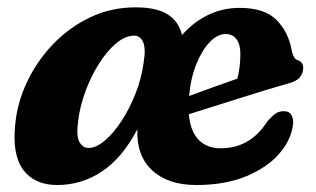

<svg xmlns="http://www.w3.org/2000/svg" viewBox="-20 -504 882 536"><path d="M798.5 -161.5Q795 -117 761.5 -77.2Q728 -37.5 668.8 -12.5Q609.5 12.5 528 12.5Q449 12.5 404.8 -28.5Q360.5 -69.5 363.5 -143Q321 -62.5 264.2 -25Q207.5 12.5 139.5 12.5Q76.5 12.5 45 -29.8Q13.5 -72 22.5 -156.5Q28 -217 55.5 -275.2Q83 -333.5 128 -380.5Q173 -427.5 231.5 -455.5Q290 -483.5 358.5 -483.5Q418 -483.5 449 -463.2Q480 -443 488 -406Q519.5 -442 560.5 -462Q601.5 -482 649 -482Q718.5 -482 752 -448.2Q785.5 -414.5 794.5 -362.5Q796.5 -353 800.2 -345.8Q804 -338.5 809.5 -336.5Q826.5 -332 826.5 -313.5Q826.5 -300 817 -288.2Q807.5 -276.5 781.5 -270Q756 -263 719.5 -251.8Q683 -240.5 643 -228Q603 -215.5 567 -204Q531 -192.5 507 -185Q511.5 -137.5 534.5 -113.8Q557.5 -90 596 -90Q679 -90 726.5 -165.5Q740.5 -181 750.2 -187.5Q760 -194 773.5 -193.5Q787 -193.5 793 -183.8Q799 -174 798.5 -161.5ZM609.5 -409Q587.5 -409 566 -387Q544.5 -365 528.5 -326Q512.5 -287 508 -236Q535 -246 573 -259.8Q611 -273.5 642.5 -284.5Q651 -315 651 -354.5Q651 -380 640.2 -394.5Q629.5 -409 609.5 -409ZM198 -165Q192.5 -124 201.8 -107.5Q211 -91 227.5 -91Q248 -91 272.2 -111.2Q296.5 -131.5 319 -165.8Q341.5 -200 358.2 -242.5Q375 -285 381 -329.5Q387.5 -368.5 379.5 -386.5Q371.5 -404.5 355 -404.5Q330 -404.5 304.5 -383.2Q279 -362 256.8 -327Q234.5 -292 218.8 -249.8Q203 -207.5 198 -165Z"/></svg>

Font: Fraunces 9pt S050
Style: Bold Italic
Weight: 700
Italic angle: -16°
Version: Version 1.000; ttfautohint (v1.8.3)